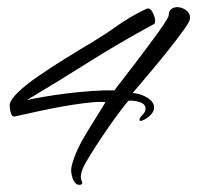

<svg xmlns="http://www.w3.org/2000/svg" viewBox="-20 -433 551 537"><path d="M202 84Q196 84 192 80Q186 75 182.5 64Q179 53 179 43Q179 37 181 29Q192 -12 221 -59.5Q250 -107 275 -147Q271 -148 261 -148Q242 -148 211.5 -144Q181 -140 148 -134Q115 -128 86 -121.5Q57 -115 38.5 -111Q20 -107 20 -107Q14 -107 11 -115Q8 -123 7.5 -131.5Q7 -140 7 -140Q9 -154 30 -174.5Q51 -195 85 -218.5Q119 -242 159 -267Q199 -292 238 -315Q276 -338 309.5 -362Q343 -386 389 -408Q399 -413 406.5 -399Q414 -385 414 -374Q414 -368 411 -366Q315 -314 231 -261Q147 -208 55 -153Q72 -157 101 -162Q130 -167 165.5 -171.5Q201 -176 236.5 -178.5Q272 -181 300 -180Q304 -186 320.5 -207Q337 -228 358.5 -256.5Q380 -285 401 -313Q422 -341 436.5 -362.5Q451 -384 452 -390V-391Q452 -402 459 -407.5Q466 -413 476 -413Q489 -413 501 -404Q513 -395 511 -379Q510 -372 494 -349.5Q478 -327 455 -298Q432 -269 408.5 -241Q385 -213 369 -194Q353 -175 351 -173Q374 -171 392.5 -159.5Q411 -148 411 -132Q411 -115 385 -99Q378 -95 373 -95Q370 -95 370 -98Q370 -103 379 -112Q387 -121 387 -129Q387 -143 368.5 -148Q350 -153 339 -151Q331 -142 316 -122Q301 -102 282.5 -75.5Q264 -49 247 -22.5Q230 4 218 25Q206 47 206 62Q206 69 209 75Q210 76 210 78Q210 84 202 84Z"/></svg>

Font: Caramel
Style: Regular
Weight: 400
Designer: Robert E. Leuschke
Foundry: Robert E. Leuschke
Version: Version 1.010